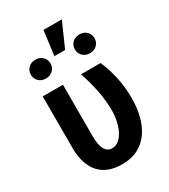

<svg xmlns="http://www.w3.org/2000/svg" viewBox="-206 -940 925 1049"><g transform="rotate(-30 257.0 -415.5)"><path d="M57.1 -528.3H184.6V-204.1Q184.6 -173.3 189 -151.9Q193.4 -130.4 201.7 -117.4Q210 -104.5 220.7 -98.6Q231.4 -92.8 243.7 -92.8Q268.6 -92.8 287.6 -108.6Q306.6 -124.5 319.8 -151.1Q333 -177.7 339.6 -210.2Q346.2 -242.7 346.2 -275.4Q345.2 -341.3 332.3 -404.5Q319.3 -467.8 298.8 -528.3H421.9Q435.5 -498.5 447.3 -460.2Q459 -421.9 466.3 -376Q473.6 -330.1 473.6 -275.9Q473.6 -216.8 460.4 -165Q447.3 -113.3 419.9 -73.7Q392.6 -34.2 350.1 -12Q307.6 10.3 248.5 10.3Q205.1 10.3 169.7 -2.4Q134.3 -15.1 109.4 -41.3Q84.5 -67.4 70.8 -108.2Q57.1 -148.9 57.1 -205.1ZM222.2 -687 242.2 -840.8H357.9L290 -687ZM60.1 -662.6Q60.1 -688 77.1 -705.1Q94.2 -722.2 122.1 -722.2Q149.4 -722.2 166.7 -705.1Q184.1 -688 184.1 -662.6Q184.1 -638.2 166.7 -621.1Q149.4 -604 122.1 -604Q94.2 -604 77.1 -621.1Q60.1 -638.2 60.1 -662.6ZM337.4 -662.6Q337.4 -687.5 354.7 -704.6Q372.1 -721.7 399.4 -721.7Q427.2 -721.7 444.3 -704.6Q461.4 -687.5 461.4 -662.6Q461.4 -637.7 444.3 -620.6Q427.2 -603.5 399.4 -603.5Q372.1 -603.5 354.7 -620.6Q337.4 -637.7 337.4 -662.6Z"/></g></svg>

Font: Roboto SemiCondensed SemiBold
Style: Regular
Weight: 600
Width: 4
Designer: Christian Robertson
Foundry: Google
Version: Version 3.009; 2024